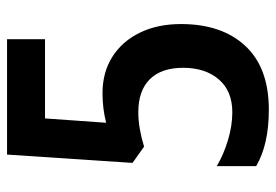

<svg xmlns="http://www.w3.org/2000/svg" viewBox="-136 -618 764 531"><g transform="rotate(-90 245.5 -352.0)"><path d="M254 -450Q311 -450 354 -423Q397 -396 421 -347Q445 -298 445 -233Q445 -120 384.5 -55Q324 10 208 10Q112 10 52 -25V-134Q84 -115 124 -103Q164 -91 201 -91Q260 -91 292 -128.5Q324 -166 324 -227Q324 -287 292.5 -319Q261 -351 201 -351Q178 -351 153 -346.5Q128 -342 106 -335L61 -367L84 -714H403V-609H184L172 -440Q192 -445 212 -447.5Q232 -450 254 -450Z"/></g></svg>

Font: Noto Sans Lao Looped Condensed SemiBold
Style: Regular
Weight: 600
Width: 3
Designer: Mark Frömberg, Ben Mitchell
Foundry: The Fontpad Ltd
Version: Version 1.002; ttfautohint (v1.8.4.7-5d5b)